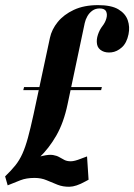

<svg xmlns="http://www.w3.org/2000/svg" viewBox="-34 -725 524 750"><path d="M161 -577 97 -278Q85 -223 75 -186.5Q65 -150 53.5 -124.5Q42 -99 26 -79Q10 -59 -14 -36L36 -42Q81 -73 119 -109Q157 -145 186 -195.5Q215 -246 230 -318L297 -635Q300 -649 307.5 -662Q315 -675 327 -683.5Q339 -692 355 -692Q375 -692 380.5 -680.5Q386 -669 381.5 -653Q377 -637 366 -623Q355 -609 348.5 -589.5Q342 -570 345 -552.5Q348 -535 365 -526Q380 -518 401.5 -520.5Q423 -523 442 -540Q461 -557 468 -591Q474 -620 465 -646Q456 -672 428.5 -688.5Q401 -705 349 -705Q294 -705 254.5 -686.5Q215 -668 191.5 -639Q168 -610 161 -577ZM241 -373H361L364 -385H244ZM57 -373H117L120 -385H60ZM-14 -36 -4 -1Q23 -12 46 -21Q69 -30 101 -30Q127 -30 148 -21Q169 -12 190.5 -3.5Q212 5 237.5 4.5Q263 4 299 -16L312 -23L306 -114L282 -105Q257 -95 242.5 -95Q228 -95 218 -100Q208 -105 198 -111Q188 -117 173 -119.5Q158 -122 132 -116Q115 -113 90.5 -98.5Q66 -84 39 -66.5Q12 -49 -14 -36Z"/></svg>

Font: Emberly Black
Style: Italic
Weight: 900
Italic angle: -12°
Designer: Rajesh Rajput
Foundry: Rajesh Rajput
Version: Version 1.000